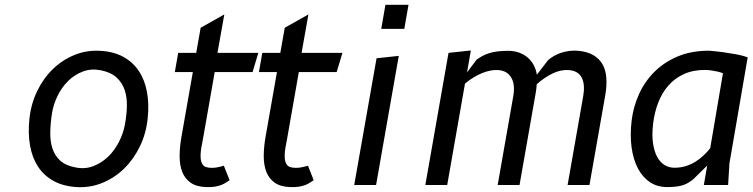

<svg xmlns="http://www.w3.org/2000/svg" viewBox="-20 -770 3132 799"><path d="M298 8.5Q243 5 203 -17Q163 -39 138.5 -76.2Q114 -113.5 105 -164.2Q96 -215 102.5 -276.5Q109 -337.5 134.5 -390.5Q160 -443.5 199.5 -482Q239 -520.5 289.8 -541.2Q340.5 -562 397.5 -558.5Q452.5 -555.5 492.5 -533.8Q532.5 -512 557.2 -475.2Q582 -438.5 591.5 -388Q601 -337.5 594.5 -276.5Q588 -214 562 -160.5Q536 -107 496.2 -68.2Q456.5 -29.5 405.5 -8.8Q354.5 12 298 8.5ZM499.5 -250Q507 -290 508 -327.5Q509 -365 498.8 -395.5Q488.5 -426 465 -447.5Q441.5 -469 400 -477.5Q360 -485.5 325.2 -472.5Q290.5 -459.5 264 -433.5Q237.5 -407.5 220 -372Q202.5 -336.5 196.5 -299.5Q190 -258 189.2 -220.2Q188.5 -182.5 198.2 -152.2Q208 -122 231 -101.2Q254 -80.5 295.5 -73Q334.5 -65.5 368.8 -78.8Q403 -92 429.8 -117.8Q456.5 -143.5 474.5 -178.5Q492.5 -213.5 499.5 -250Z M824 -188Q815.5 -149.5 814.8 -126.8Q814 -104 819.8 -91.5Q825.5 -79 836.2 -75.2Q847 -71.5 861 -71.5Q870 -71.5 879.2 -72.8Q888.5 -74 895.5 -76Q904 -78 911.5 -80.5L935.5 -20Q928.5 -16 921 -10.8Q913.5 -5.5 902.8 -1Q892 3.5 876 6.5Q860 9.5 837 8.5Q797 7 773.2 -9.8Q749.5 -26.5 738.5 -54.5Q727.5 -82.5 727.5 -119.8Q727.5 -157 735 -200L782.5 -470H707.5L721.5 -550H796.5L815 -654.5L913.5 -710L885 -550H1055L1031 -470H873.5Z M1174 -188Q1165.5 -149.5 1164.8 -126.8Q1164 -104 1169.8 -91.5Q1175.5 -79 1186.2 -75.2Q1197 -71.5 1211 -71.5Q1220 -71.5 1229.2 -72.8Q1238.5 -74 1245.5 -76Q1254 -78 1261.5 -80.5L1285.5 -20Q1278.5 -16 1271 -10.8Q1263.5 -5.5 1252.8 -1Q1242 3.5 1226 6.5Q1210 9.5 1187 8.5Q1147 7 1123.2 -9.8Q1099.5 -26.5 1088.5 -54.5Q1077.5 -82.5 1077.5 -119.8Q1077.5 -157 1085 -200L1132.5 -470H1057.5L1071.5 -550H1146.5L1165 -654.5L1263.5 -710L1235 -550H1405L1381 -470H1223.5Z M1545 0H1454L1547 -527.5L1639.5 -537.5ZM1584 -750H1680L1662.5 -650H1566.5Z M1841 0H1750L1846.5 -550L1939.5 -560L1923.5 -468.5L1963.5 -522Q1975.5 -530.5 1988 -537.2Q2000.5 -544 2015.8 -548.8Q2031 -553.5 2050.2 -556Q2069.5 -558.5 2095 -558.5Q2120.5 -558.5 2141 -550.8Q2161.5 -543 2176.8 -529.8Q2192 -516.5 2201.5 -498.2Q2211 -480 2214 -459L2261 -520Q2271.5 -529 2284.8 -536.8Q2298 -544.5 2314.2 -550Q2330.5 -555.5 2349 -558Q2367.5 -560.5 2388.5 -558.5Q2426 -554.5 2450.5 -539.8Q2475 -525 2488 -501.2Q2501 -477.5 2503.2 -445.2Q2505.5 -413 2499 -375L2433 0H2342L2407 -370Q2411 -392.5 2409.8 -412Q2408.5 -431.5 2401.5 -445.8Q2394.5 -460 2380.8 -468.5Q2367 -477 2346 -478.5Q2329 -479.5 2312.2 -475.8Q2295.5 -472 2279 -464Q2262.5 -456 2246 -444.8Q2229.5 -433.5 2213.5 -419.5Q2213 -412 2212.5 -406.5Q2212 -401 2211.2 -395.5Q2210.5 -390 2209.5 -384Q2208.5 -378 2207 -370L2142 0H2051L2116 -370Q2124.5 -418.5 2107.5 -447.2Q2090.5 -476 2052.5 -478.5Q2037.5 -479.5 2020.5 -476.2Q2003.5 -473 1985.5 -465.5Q1967.5 -458 1949.5 -447Q1931.5 -436 1915 -422Z M2988.5 -465Q2979.5 -469 2966.8 -472Q2954 -475 2942.5 -476.5Q2929 -478.5 2914.5 -479Q2863.5 -479 2825.5 -461.5Q2787.5 -444 2761 -413.5Q2734.5 -383 2719 -342.5Q2703.5 -302 2698 -256Q2692.5 -210 2697.2 -175.8Q2702 -141.5 2714.2 -118.2Q2726.5 -95 2745.2 -83.5Q2764 -72 2786.5 -72Q2812.5 -72 2834.5 -79Q2856.5 -86 2874.8 -97.5Q2893 -109 2908.2 -123.5Q2923.5 -138 2935.5 -153ZM2909 0 2923 -81 2865.5 -24.5Q2855 -16 2844.8 -9.8Q2834.5 -3.5 2822.2 0.5Q2810 4.5 2794 6.5Q2778 8.5 2756 8.5Q2715 8.5 2684.2 -12.2Q2653.5 -33 2634.2 -70Q2615 -107 2608.2 -157.5Q2601.5 -208 2608.5 -268Q2615 -323.5 2638.2 -376Q2661.5 -428.5 2701.5 -469.2Q2741.5 -510 2798.8 -534.5Q2856 -559 2931 -559Q2961.5 -556.5 2991 -552.5Q3016.5 -549 3043.8 -544Q3071 -539 3091.5 -531.5L3015.5 -90L3010 0Z"/></svg>

Font: B612
Style: Italic
Weight: 400
Italic angle: -10°
Designer: Nicolas Chauveau, Thomas Paillot, Jonathan Favre-Lamarine, Jean-Luc Vinot
Foundry: AIRBUS
Version: Version 1.008